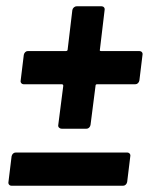

<svg xmlns="http://www.w3.org/2000/svg" viewBox="-20 -604 475 613"><path d="M435 -429 425 -347Q424 -342 420.5 -338.5Q417 -335 412 -335H290Q285 -335 285 -330L269 -205Q268 -200 264.5 -196.5Q261 -193 256 -193H177Q172 -193 168.5 -196.5Q165 -200 166 -205L182 -330Q182 -335 177 -335H56Q51 -335 48 -338.5Q45 -342 46 -347L56 -429Q57 -434 60.5 -437.5Q64 -441 69 -441H190Q196 -441 196 -446L211 -572Q212 -577 216 -580.5Q220 -584 225 -584H304Q309 -584 312 -580.5Q315 -577 314 -572L299 -446Q297 -441 303 -441H425Q430 -441 433 -437.5Q436 -434 435 -429ZM7 -23 17 -105Q18 -110 21.5 -113.5Q25 -117 30 -117H386Q391 -117 394 -113.5Q397 -110 396 -105L386 -23Q385 -18 381.5 -14.5Q378 -11 373 -11H17Q12 -11 9 -14.5Q6 -18 7 -23Z"/></svg>

Font: Barlow Condensed
Style: Bold Italic
Weight: 700
Width: 3
Italic angle: -7°
Designer: Jeremy Tribby
Foundry: Tribby Type
Version: Version 1.408